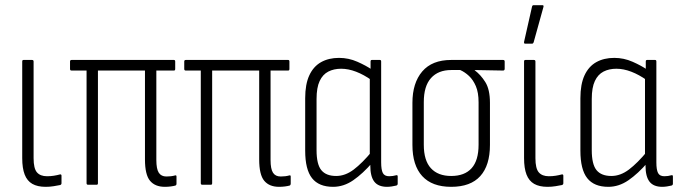

<svg xmlns="http://www.w3.org/2000/svg" viewBox="-20 -715 2629 743"><path d="M157 8Q125 8 105 -3.5Q85 -15 75.5 -39.5Q66 -64 66 -103V-477Q66 -483 71 -483H104Q110 -483 110 -477V-103Q110 -63 123 -48Q136 -33 162 -33Q176 -33 188.5 -35Q201 -37 212 -40Q218 -41 218 -35V-6Q218 -1 213 1Q203 3 188 5.5Q173 8 157 8Z M618 8Q580 8 560.5 -15.5Q541 -39 541 -98V-442H359V-6Q359 0 354 0H321Q315 0 315 -6V-442H257Q251 -442 251 -448V-477Q251 -483 257 -483H653Q658 -483 658 -477V-448Q658 -442 653 -442H585V-96Q585 -61 594.5 -46.5Q604 -32 624 -32Q633 -32 641.5 -33Q650 -34 657 -36Q663 -38 663 -32V-4Q663 1 659 3Q652 5 641 6.5Q630 8 618 8Z M1060 8Q1022 8 1002.5 -15.5Q983 -39 983 -98V-442H801V-6Q801 0 796 0H763Q757 0 757 -6V-442H699Q693 -442 693 -448V-477Q693 -483 699 -483H1095Q1100 -483 1100 -477V-448Q1100 -442 1095 -442H1027V-96Q1027 -61 1036.5 -46.5Q1046 -32 1066 -32Q1075 -32 1083.5 -33Q1092 -34 1099 -36Q1105 -38 1105 -32V-4Q1105 1 1101 3Q1094 5 1083 6.5Q1072 8 1060 8Z M1269 8Q1214 8 1187.5 -25.5Q1161 -59 1161 -132V-335Q1161 -389 1177 -423.5Q1193 -458 1222.5 -474.5Q1252 -491 1292 -491Q1329 -491 1363 -476Q1397 -461 1420 -445L1419 -404Q1388 -426 1358 -437.5Q1328 -449 1300 -449Q1272 -449 1250.5 -438Q1229 -427 1217 -401.5Q1205 -376 1205 -332V-134Q1205 -79 1223.5 -56.5Q1242 -34 1281 -34Q1316 -34 1349 -59Q1382 -84 1420 -130L1422 -87Q1384 -43 1347 -17.5Q1310 8 1269 8ZM1478 8Q1444 8 1428.5 -12Q1413 -32 1413 -74V-97L1411 -107V-417L1414 -434V-477Q1414 -483 1419 -483H1450Q1455 -483 1455 -477V-87Q1455 -58 1461.5 -45.5Q1468 -33 1486 -33Q1493 -33 1500 -34Q1507 -35 1514 -37Q1519 -38 1519 -32V-4Q1519 1 1514 3Q1506 5 1496 6.5Q1486 8 1478 8Z M1726 8Q1652 8 1614 -33.5Q1576 -75 1576 -154V-317Q1576 -394 1614 -438.5Q1652 -483 1726 -483H1927Q1933 -483 1933 -477V-448Q1933 -446 1931.5 -444Q1930 -442 1927 -442L1817 -444V-443Q1840 -426 1858 -397.5Q1876 -369 1876 -317V-154Q1876 -75 1838.5 -33.5Q1801 8 1726 8ZM1726 -34Q1778 -34 1805 -64Q1832 -94 1832 -155V-319Q1832 -357 1821.5 -381.5Q1811 -406 1795 -421Q1779 -436 1761 -444H1726Q1676 -444 1648 -413Q1620 -382 1620 -320V-155Q1620 -94 1647.5 -64Q1675 -34 1726 -34Z M2099 8Q2067 8 2047 -3.5Q2027 -15 2017.5 -39.5Q2008 -64 2008 -103V-477Q2008 -483 2013 -483H2046Q2052 -483 2052 -477V-103Q2052 -63 2065 -48Q2078 -33 2104 -33Q2118 -33 2130.5 -35Q2143 -37 2154 -40Q2160 -41 2160 -35V-6Q2160 -1 2155 1Q2145 3 2130 5.5Q2115 8 2099 8ZM2012 -546Q2007 -546 2008 -553L2039 -690Q2040 -693 2041.5 -694Q2043 -695 2046 -695H2079Q2085 -695 2083 -688L2045 -551Q2043 -546 2039 -546Z M2334 8Q2279 8 2252.5 -25.5Q2226 -59 2226 -132V-335Q2226 -389 2242 -423.5Q2258 -458 2287.5 -474.5Q2317 -491 2357 -491Q2394 -491 2428 -476Q2462 -461 2485 -445L2484 -404Q2453 -426 2423 -437.5Q2393 -449 2365 -449Q2337 -449 2315.5 -438Q2294 -427 2282 -401.5Q2270 -376 2270 -332V-134Q2270 -79 2288.5 -56.5Q2307 -34 2346 -34Q2381 -34 2414 -59Q2447 -84 2485 -130L2487 -87Q2449 -43 2412 -17.5Q2375 8 2334 8ZM2543 8Q2509 8 2493.5 -12Q2478 -32 2478 -74V-97L2476 -107V-417L2479 -434V-477Q2479 -483 2484 -483H2515Q2520 -483 2520 -477V-87Q2520 -58 2526.5 -45.5Q2533 -33 2551 -33Q2558 -33 2565 -34Q2572 -35 2579 -37Q2584 -38 2584 -32V-4Q2584 1 2579 3Q2571 5 2561 6.5Q2551 8 2543 8Z"/></svg>

Font: Sofia Sans Condensed Light
Style: Regular
Weight: 300
Designer: Botio Nikoltchev, Ani Petrova
Foundry: lettersoup
Version: Version 4.101